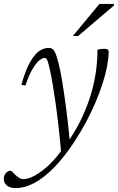

<svg xmlns="http://www.w3.org/2000/svg" viewBox="-82 -710 605 984"><path d="M48 -271.5 27.5 -275.5Q43.5 -332 60.5 -368.5Q77.5 -405 95.5 -426.2Q113.5 -447.5 131.8 -456Q150 -464.5 167.5 -464.5Q178.5 -464.5 186.2 -459.8Q194 -455 201 -439.8Q208 -424.5 216 -393.5Q224.5 -363 234.8 -304.5Q245 -246 256.2 -161Q267.5 -76 278 35.5L232 80.5Q225.5 4.5 218 -61.8Q210.5 -128 202.8 -182Q195 -236 188.2 -276.8Q181.5 -317.5 176 -341.5Q169 -374.5 164.5 -389.5Q160 -404.5 156.2 -408.8Q152.5 -413 147.5 -413Q134 -413 117.5 -398.8Q101 -384.5 83.2 -353.5Q65.5 -322.5 48 -271.5ZM244 45.5 261.5 24.5Q299 -29.5 327.8 -86.2Q356.5 -143 376.5 -203Q396.5 -263 407 -326Q417.5 -389 417.5 -455Q428 -458 436.5 -459Q445 -460 453 -460Q465 -460 470.2 -455.8Q475.5 -451.5 475 -441Q474 -406.5 465.8 -365.2Q457.5 -324 442.5 -278Q427.5 -232 406.5 -183Q385.5 -134 358.8 -84Q332 -34 300 15Q246.5 96.5 194.2 149.5Q142 202.5 93 228.2Q44 254 0.5 254Q-32 254 -47.2 240.5Q-62.5 227 -62.5 206.5Q-62.5 188.5 -51.5 176.8Q-40.5 165 -28 165Q-24.5 165 -18.8 170.8Q-13 176.5 -3.5 186Q6.5 196 17 202Q27.5 208 38.5 208Q63.5 208 98 189Q132.5 170 170.5 134Q208.5 98 244 45.5ZM291.5 -525.5 427.5 -690H502.5L501 -681L318.5 -525.5Z"/></svg>

Font: Newsreader Light
Style: Italic
Weight: 300
Italic angle: -17°
Designer: Hugues Gentile
Foundry: Production Type
Version: Version 1.003